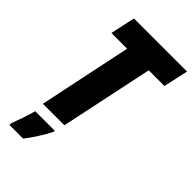

<svg xmlns="http://www.w3.org/2000/svg" viewBox="-280 -796 1099 1099"><g transform="rotate(45 269.5 -246.5)"><path d="M86 0H260L379 -564H506L539 -714H109L77 -564H204ZM36 209V221H147C181 177 218 120 243 70V61H85C74 105 51 168 36 209Z"/></g></svg>

Font: Noto Sans Condensed Black
Style: Italic
Weight: 900
Width: 3
Italic angle: -12°
Designer: Monotype Design Team
Foundry: Monotype Imaging Inc.
Version: Version 2.013